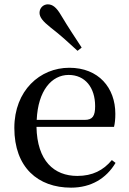

<svg xmlns="http://www.w3.org/2000/svg" viewBox="-20 -849 594 884"><path d="M356 -630C326 -676 295 -722 261 -779C240 -815 222 -829 200 -829C181 -829 162 -814 162 -790C162 -770 177 -751 211 -724C259 -687 298 -651 337 -615ZM307 15C399 15 469 -27 512 -99L495 -112C456 -65 406 -39 336 -39C229 -39 151 -108 148 -265H505C509 -281 511 -301 511 -325C511 -445 434 -537 299 -537C164 -537 46 -432 46 -260C46 -78 155 15 307 15ZM149 -297C155 -432 218 -504 296 -504C372 -504 418 -446 418 -360C418 -316 407 -297 370 -297Z"/></svg>

Font: Noto Serif KR Medium
Style: Regular
Weight: 500
Designer: Ryoko NISHIZUKA 西塚涼子 (kana & ideographs); Frank Grießhammer (Latin, Greek & Cyrillic); Wenlong ZHANG 张文龙 (bopomofo); San
Foundry: Adobe
Version: Version 2.001;hotconv 1.1.0;makeotfexe 2.6.0